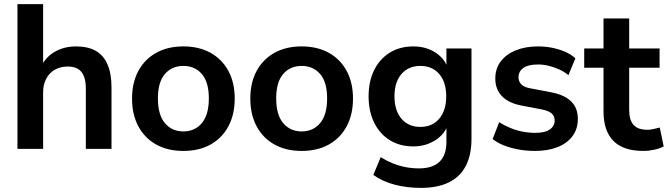

<svg xmlns="http://www.w3.org/2000/svg" viewBox="-20 -725 3252 935"><path d="M65 0V-705H190V-391H176Q198 -444 244.5 -471.5Q291 -499 350 -499Q409 -499 447 -477Q485 -455 504 -410.5Q523 -366 523 -298V0H398V-292Q398 -330 388.5 -354Q379 -378 359.5 -389.5Q340 -401 310 -401Q274 -401 247 -385.5Q220 -370 205 -341.5Q190 -313 190 -275V0Z M873 10Q797 10 741 -21Q685 -52 654 -109.5Q623 -167 623 -245Q623 -323 654 -380Q685 -437 741 -468Q797 -499 873 -499Q949 -499 1005 -468Q1061 -437 1092 -380Q1123 -323 1123 -245Q1123 -167 1092 -109.5Q1061 -52 1005 -21Q949 10 873 10ZM873 -85Q929 -85 963 -125.5Q997 -166 997 -246Q997 -325 963 -364.5Q929 -404 873 -404Q817 -404 783 -364.5Q749 -325 749 -246Q749 -166 783 -125.5Q817 -85 873 -85Z M1449 10Q1373 10 1317 -21Q1261 -52 1230 -109.5Q1199 -167 1199 -245Q1199 -323 1230 -380Q1261 -437 1317 -468Q1373 -499 1449 -499Q1525 -499 1581 -468Q1637 -437 1668 -380Q1699 -323 1699 -245Q1699 -167 1668 -109.5Q1637 -52 1581 -21Q1525 10 1449 10ZM1449 -85Q1505 -85 1539 -125.5Q1573 -166 1573 -246Q1573 -325 1539 -364.5Q1505 -404 1449 -404Q1393 -404 1359 -364.5Q1325 -325 1325 -246Q1325 -166 1359 -125.5Q1393 -85 1449 -85Z M2030 190Q1962 190 1902.5 174.5Q1843 159 1798 127L1834 40Q1862 58 1893 70.5Q1924 83 1956 89Q1988 95 2020 95Q2087 95 2120.5 62.5Q2154 30 2154 -34V-124H2163Q2148 -73 2100.5 -42.5Q2053 -12 1993 -12Q1927 -12 1878 -42.5Q1829 -73 1802 -128Q1775 -183 1775 -256Q1775 -329 1802 -383.5Q1829 -438 1878 -468.5Q1927 -499 1993 -499Q2055 -499 2101.5 -468.5Q2148 -438 2162 -388H2154V-489H2276V-49Q2276 30 2248 83.5Q2220 137 2165 163.5Q2110 190 2030 190ZM2027 -107Q2085 -107 2119 -147Q2153 -187 2153 -256Q2153 -325 2119 -364.5Q2085 -404 2027 -404Q1969 -404 1935 -364.5Q1901 -325 1901 -256Q1901 -187 1935 -147Q1969 -107 2027 -107Z M2585 10Q2544 10 2505.5 3Q2467 -4 2435 -16.5Q2403 -29 2379 -48L2411 -130Q2436 -114 2465 -102Q2494 -90 2525 -84Q2556 -78 2586 -78Q2634 -78 2657.5 -94.5Q2681 -111 2681 -138Q2681 -161 2665.5 -173.5Q2650 -186 2619 -192L2519 -211Q2457 -223 2424.5 -256.5Q2392 -290 2392 -343Q2392 -391 2418.5 -426Q2445 -461 2492 -480Q2539 -499 2600 -499Q2635 -499 2668 -492.5Q2701 -486 2730.5 -473.5Q2760 -461 2782 -441L2748 -359Q2729 -375 2704 -386.5Q2679 -398 2652.5 -404.5Q2626 -411 2601 -411Q2552 -411 2528.5 -394Q2505 -377 2505 -349Q2505 -328 2519 -314Q2533 -300 2562 -295L2662 -276Q2727 -264 2760.5 -232Q2794 -200 2794 -146Q2794 -97 2768 -62Q2742 -27 2695 -8.5Q2648 10 2585 10Z M3113 10Q3015 10 2967 -39Q2919 -88 2919 -182V-395H2825V-489H2919V-635H3044V-489H3192V-395H3044V-189Q3044 -141 3065 -117Q3086 -93 3133 -93Q3147 -93 3162 -96.5Q3177 -100 3193 -104L3212 -12Q3194 -2 3166.5 4Q3139 10 3113 10Z"/></svg>

Font: Nunito Sans 12pt ExtraLight
Style: Bold
Weight: 700
Version: Version 3.101;gftools[0.9.27]